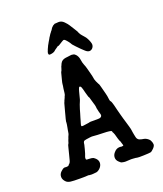

<svg xmlns="http://www.w3.org/2000/svg" viewBox="-144 -861 835 981"><g transform="rotate(-20 273.5 -371.0)"><path d="M371 -59Q371 -58 376.5 -58Q382 -58 385 -59Q388 -60 385.5 -66Q383 -72 381.5 -79Q380 -86 378.5 -87Q377 -88 372 -104Q364 -135 361 -138.5Q358 -142 358 -144.5Q358 -147 357 -149Q352 -154 313 -155Q274 -156 262.5 -157.5Q251 -159 241.5 -157.5Q232 -156 220 -154.5Q208 -153 205 -148.5Q202 -144 201.5 -137.5Q201 -131 199 -125Q197 -119 195 -109Q188 -83 185 -77Q182 -71 182 -64.5Q182 -58 184.5 -57Q187 -56 197 -56Q207 -56 210.5 -55Q214 -54 216 -54Q218 -54 222 -52Q250 -34 242 -8Q238 4 227 13Q216 22 206 22Q181 25 173 23Q165 21 162.5 22Q160 23 122 23Q85 23 70.5 21Q56 19 48 12Q33 -2 33 -17.5Q33 -33 44.5 -44Q56 -55 62.5 -56.5Q69 -58 70.5 -57Q72 -56 80.5 -57Q89 -58 88.5 -59.5Q88 -61 93 -65Q100 -70 103.5 -84.5Q107 -99 110.5 -111.5Q114 -124 118.5 -143Q123 -162 125 -163.5Q127 -165 128.5 -171Q130 -177 130.5 -178Q131 -179 132 -182Q133 -185 133.5 -186Q134 -187 135 -189.5Q136 -192 136 -192Q136 -192 136.5 -194Q137 -196 137.5 -197Q138 -198 139 -200.5Q140 -203 142 -207Q144 -211 145 -218Q146 -225 146.5 -226.5Q147 -228 147 -230.5Q147 -233 147.5 -233Q148 -233 148 -235.5Q148 -238 150 -246Q152 -254 152.5 -260.5Q153 -267 153.5 -270.5Q154 -274 153.5 -275Q153 -276 156.5 -289Q160 -302 161.5 -307.5Q163 -313 165.5 -323Q168 -333 168.5 -334Q169 -335 172 -347L178 -369Q179 -369 180.5 -374Q182 -379 182.5 -379.5Q183 -380 184 -382.5Q185 -385 186 -387Q187 -389 188 -391Q189 -393 189 -393.5Q189 -394 189.5 -395.5Q190 -397 191 -399Q192 -401 193.5 -404Q195 -407 196.5 -419Q198 -431 198 -432.5Q198 -434 199 -440Q200 -446 201 -451.5Q202 -457 202 -461.5Q202 -466 207 -485Q212 -504 213 -508Q214 -512 215.5 -517.5Q217 -523 218.5 -524.5Q220 -526 222 -532.5Q224 -539 224.5 -540Q225 -541 226 -545Q227 -549 227.5 -549.5Q228 -550 229 -552Q230 -554 230.5 -555Q231 -556 231.5 -558Q232 -560 232.5 -560Q233 -560 234 -563Q242 -579 263 -582Q267 -582 275.5 -583.5Q284 -585 290.5 -585.5Q297 -586 297.5 -586Q298 -586 302.5 -585Q307 -584 308.5 -584Q310 -584 318 -577Q329 -565 331.5 -547Q334 -529 339 -517.5Q344 -506 347.5 -492.5Q351 -479 354 -468Q357 -457 359 -448Q362 -426 366.5 -417.5Q371 -409 373 -404Q375 -399 376.5 -398Q378 -397 383 -377.5Q388 -358 392.5 -341Q397 -324 398 -311.5Q399 -299 402.5 -295.5Q406 -292 408.5 -283.5Q411 -275 412.5 -270Q414 -265 415 -260Q416 -255 419.5 -241.5Q423 -228 427 -213Q431 -198 433.5 -189.5Q436 -181 439.5 -169.5Q443 -158 448 -140.5Q453 -123 453 -118.5Q453 -114 454.5 -108Q456 -102 457 -94Q460 -75 464.5 -69Q469 -63 475.5 -61Q482 -59 485.5 -58Q489 -57 496.5 -56Q504 -55 512 -50Q526 -41 529 -32Q532 -23 532.5 -23Q533 -23 534 -14Q535 -5 523.5 7Q512 19 505 20.5Q498 22 467.5 23Q437 24 432 22.5Q427 21 424 21Q421 21 410.5 20Q400 19 389.5 20Q379 21 370 21Q361 21 356 19.5Q351 18 348.5 18Q346 18 335 7.5Q324 -3 324 -16.5Q324 -30 333 -41Q347 -59 365 -59ZM228 -225Q248 -228 256.5 -229Q265 -230 265 -231Q265 -232 293 -231.5Q321 -231 325 -234Q336 -239 331.5 -253Q327 -267 326 -274Q323 -284 323.5 -285Q324 -286 322.5 -295.5Q321 -305 318.5 -311.5Q316 -318 311.5 -335.5Q307 -353 306 -352Q305 -351 301.5 -363.5Q298 -376 296.5 -381Q295 -386 291.5 -400.5Q288 -415 283 -418Q278 -421 275 -415Q272 -409 269 -397.5Q266 -386 263 -374.5Q260 -363 258.5 -357Q257 -351 256 -350Q255 -349 249 -333Q243 -317 241.5 -310.5Q240 -304 235.5 -289.5Q231 -275 229 -268Q227 -261 225.5 -255.5Q224 -250 221 -240.5Q218 -231 219 -227.5Q220 -224 228 -225ZM241 -736 246 -743 249 -748 253 -753Q253 -753 256 -755.5Q259 -758 259 -758.5Q259 -759 261 -760Q268 -763 268 -764Q268 -765 276.5 -765Q285 -765 290 -766Q307 -767 320.5 -753Q334 -739 338 -732Q342 -725 353.5 -707.5Q365 -690 365.5 -688Q366 -686 369.5 -678.5Q373 -671 375 -669Q377 -667 381 -661.5Q385 -656 391 -650Q397 -644 402.5 -633.5Q408 -623 411 -614Q414 -605 414 -600Q414 -588 405 -579Q388 -564 367 -584Q364 -587 359 -591.5Q354 -596 350 -600Q346 -604 331.5 -619Q317 -634 317 -635Q317 -636 314 -640Q311 -644 311 -645L306 -652Q306 -652 299.5 -660Q293 -668 288 -670.5Q283 -673 274 -666.5Q265 -660 258 -656.5Q251 -653 251 -652.5Q251 -652 250 -652Q249 -652 248 -652Q247 -652 246 -652Q245 -652 240.5 -648Q236 -644 230.5 -641Q225 -638 222 -634Q212 -626 193 -625H190Q191 -628 187 -627L186 -626Q189 -631 187 -631Q185 -631 186 -632V-634Q185 -634 186 -636Q187 -638 187 -639.5Q187 -641 188 -643.5Q189 -646 189.5 -647Q190 -648 191 -651Q192 -654 192 -654L200 -671Q200 -672 201 -673.5Q202 -675 203 -676.5Q204 -678 205.5 -681Q207 -684 209 -687.5Q211 -691 214.5 -696.5Q218 -702 218 -702.5Q218 -703 220 -706.5Q222 -710 225 -714Q232 -725 232 -725Q233 -725 236.5 -730.5Q240 -736 241 -736Z"/></g></svg>

Font: TT2020 Style E
Style: Regular
Weight: 400
Version: Version 00.2